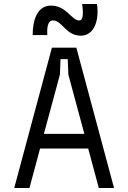

<svg xmlns="http://www.w3.org/2000/svg" viewBox="-20 -938 640 958"><path d="M361 -700H239L51 0H127L180 -197H420L473 0H549ZM199 -270 279 -566 282 -643H318L321 -566L401 -270ZM143 -763H216C214 -794 216 -836 244 -836C291 -836 308 -760 383 -760C449 -760 476 -834 464 -918H390C397 -862 394 -836 375 -836C337 -836 312 -910 234 -910C165 -910 143 -836 143 -763Z"/></svg>

Font: Fliege Mono Light
Style: Regular
Weight: 300
Version: Version 0.020;Glyphs 3.3 (3306)